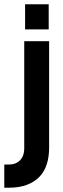

<svg xmlns="http://www.w3.org/2000/svg" viewBox="-71 -701 294 895"><path d="M156 -564H46V-681H156ZM-51 66H-30Q4 66 23 45.5Q42 25 42 -8V-509H158V-12Q158 30 147 64.5Q136 99 113 123Q90 147 54.5 160.5Q19 174 -30 174H-51Z"/></svg>

Font: Do Hyeon
Style: Regular
Weight: 400
Version: Version 1.001